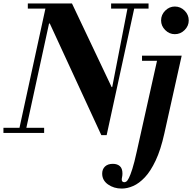

<svg xmlns="http://www.w3.org/2000/svg" viewBox="-35 -774 1119 1118"><path d="M555 13 255 -637H251L270 -754H384L615 -267H619L575 13ZM-15 0V-30H222V0ZM72 0 236 -754H276L112 0ZM127 -724V-754H384V-724ZM564 13 713 -754H753L586 13ZM612 -724V-754H830V-724ZM674 324Q628 324 594 300Q560 276 560 237Q560 211 576.5 195.5Q593 180 622 180Q648 180 663 193.5Q678 207 678 236Q678 248 676 256.5Q674 265 674 272Q674 287 690 287Q694 287 700.5 283Q707 279 715.5 262.5Q724 246 735.5 210Q747 174 761 110L886 -450H1023L922 3Q901 98 871.5 160.5Q842 223 808.5 258.5Q775 294 740.5 309Q706 324 674 324ZM792 -420V-450H1011V-420ZM983 -575Q951 -575 927 -599Q903 -623 903 -655Q903 -688 927 -712Q951 -736 983 -736Q1016 -736 1040 -712Q1064 -688 1064 -655Q1064 -623 1040 -599Q1016 -575 983 -575Z"/></svg>

Font: Libre Bodoni
Style: Bold Italic
Weight: 700
Italic angle: -13°
Version: Version 2.005;gftools[0.9.23]